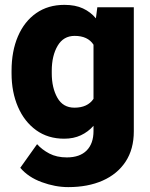

<svg xmlns="http://www.w3.org/2000/svg" viewBox="-20 -558 616 786"><path d="M27.3 -257.8V-268.1Q27.3 -348.6 53.5 -409.4Q79.6 -470.2 128.2 -504.2Q176.8 -538.1 243.7 -538.1Q288.6 -538.1 319.8 -523.4Q351.1 -508.8 372.6 -482.9L378.4 -528.3H527.8V-20.5Q527.8 52.7 494.1 103.8Q460.4 154.8 400.1 181.4Q339.8 208 259.3 208Q206.1 208 150.9 187.7Q95.7 167.5 63 128.9L131.8 32.2Q151.9 54.7 182.1 70.6Q212.4 86.4 253.4 86.4Q306.6 86.4 334.7 58.1Q362.8 29.8 362.8 -21.5V-43Q340.8 -18.1 311 -4.2Q281.2 9.8 242.7 9.8Q176.3 9.8 127.9 -25.1Q79.6 -60.1 53.5 -120.6Q27.3 -181.2 27.3 -257.8ZM191.9 -268.1V-257.8Q191.9 -198.7 214.8 -158Q237.8 -117.2 284.7 -117.2Q338.4 -117.2 362.8 -153.3V-375Q339.4 -411.1 285.6 -411.1Q239.7 -411.1 215.8 -370.4Q191.9 -329.6 191.9 -268.1Z"/></svg>

Font: Vazirmatn FD Black
Style: Regular
Weight: 900
Designer: Saber Rastikerdar
Foundry: Saber Rastikerdar
Version: Version 33.003